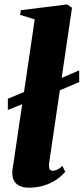

<svg xmlns="http://www.w3.org/2000/svg" viewBox="-20 -837 378 868"><path d="M15.5 -340V-390.5L141 -443L201.5 -460L338 -519V-466L198.5 -406.5L136 -388ZM201.5 -96Q201 -77.5 205.2 -71.2Q209.5 -65 218 -65Q226.5 -65 237.5 -69.5Q248.5 -74 262 -87L275 -60.5Q257 -39.5 232.5 -23.2Q208 -7 177.2 2.2Q146.5 11.5 109 11.5Q88.5 11.5 71.8 4.8Q55 -2 45.2 -17Q35.5 -32 35.5 -56Q35.5 -61 36.2 -68.5Q37 -76 38.5 -85.2Q40 -94.5 41.5 -103L137 -749.5L70.5 -770L74.5 -791L283.5 -817L305.5 -802Z"/></svg>

Font: Merriweather 120pt Black
Style: Italic
Weight: 900
Italic angle: -7.8°
Version: Version 2.101